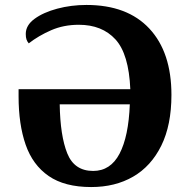

<svg xmlns="http://www.w3.org/2000/svg" viewBox="-20 -745 767 775"><path d="M348 10Q241 10 176.5 -34.5Q112 -79 83.5 -161Q55 -243 55 -356V-385H506Q500 -527 446 -586Q392 -645 298 -645Q237 -645 186.5 -623Q136 -601 96 -570Q90 -577 87 -585.5Q84 -594 84 -608Q84 -643 119.5 -669Q155 -695 211 -710Q267 -725 329 -725Q494 -725 583 -629.5Q672 -534 672 -362Q672 -240 631 -157Q590 -74 517.5 -32Q445 10 348 10ZM356 -55Q426 -55 462.5 -124.5Q499 -194 504 -324H221Q223 -197 251.5 -126Q280 -55 356 -55Z"/></svg>

Font: Noto Serif
Style: Bold
Weight: 700
Designer: Monotype Design Team
Foundry: Monotype Imaging Inc.
Version: Version 2.014